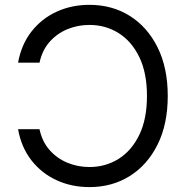

<svg xmlns="http://www.w3.org/2000/svg" viewBox="-20 -757 767 787"><path d="M54 -227.3H142Q152.7 -176.8 182.9 -142.4Q213.1 -108 255.7 -90.2Q298.3 -72.4 346.6 -72.4Q412.6 -72.4 466.1 -105.8Q519.5 -139.2 551 -204.2Q582.4 -269.2 582.4 -363.6Q582.4 -458.1 551 -523.1Q519.5 -588.1 466.1 -621.4Q412.6 -654.8 346.6 -654.8Q298.3 -654.8 255.7 -637.1Q213.1 -619.3 182.9 -584.9Q152.7 -550.4 142 -500H54Q67.5 -574.6 109 -627.7Q150.6 -680.8 212 -709Q273.4 -737.2 346.6 -737.2Q439.6 -737.2 512.1 -691.8Q584.5 -646.3 626.1 -562.5Q667.6 -478.7 667.6 -363.6Q667.6 -248.6 626.1 -164.8Q584.5 -81 512.1 -35.5Q439.6 9.9 346.6 9.9Q273.4 9.9 212 -18.3Q150.6 -46.5 109 -99.6Q67.5 -152.7 54 -227.3Z"/></svg>

Font: Inter Alia
Style: Regular
Weight: 400
Designer: Rasmus Andersson (Latin, Greek, Cyrillic etc.) and Evan from Shavian.info (Shavian, old style figures)
Foundry: Shavian.info
Version: Version 0.001;git-37ab20767